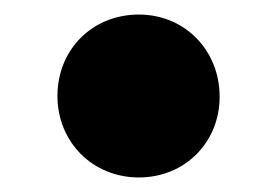

<svg xmlns="http://www.w3.org/2000/svg" viewBox="-20 -502 380 264"><path d="M171 -482C107 -482 59 -434 59 -370C59 -307 107 -258 171 -258C234 -258 282 -306 282 -369C282 -433 234 -482 171 -482Z"/></svg>

Font: Glow Sans SC Normal Book
Style: Regular
Weight: 500
Designer: Ryoko NISHIZUKA (kana, bopomofo & ideographs); Paul D. Hunt (Latin, Greek & Cyrillic); Sandoll Communications, Soo-young
Version: Version 0.93